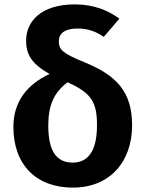

<svg xmlns="http://www.w3.org/2000/svg" viewBox="-20 -838 664 875"><path d="M363 -555C265 -595 248 -612 248 -650C248 -683 272 -708 333 -708C379 -708 415 -696 453 -670L524 -753C475 -789 410 -818 321 -818C168 -818 99 -741 99 -653C99 -594 120 -549 206 -501C103 -453 41 -374 41 -260C41 -86 146 17 312 17C480 17 582 -100 582 -267C582 -420 511 -495 363 -555ZM311 -97C235 -97 200 -153 200 -266C200 -357 225 -416 288 -463C397 -414 422 -373 422 -267C422 -152 383 -97 311 -97Z"/></svg>

Font: Glow Sans TC Normal
Style: Bold
Weight: 700
Designer: Ryoko NISHIZUKA (kana, bopomofo & ideographs); Paul D. Hunt (Latin, Greek & Cyrillic); Sandoll Communications, Soo-young
Version: Version 0.93